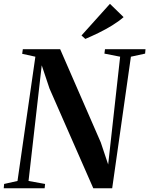

<svg xmlns="http://www.w3.org/2000/svg" viewBox="-38 -1006 798 1026"><path d="M-18 0 -16 -23 55.5 -39 151 -703 80.5 -718.5 84 -743H283.5L500.5 -245L540 -127L604 -703L520 -719.5L523 -743H739.5L737.5 -719.5L661.5 -703L561.5 0H460.5L226.5 -533L185 -657L114.5 -39L203 -23L200.5 0ZM418 -798 397.5 -816.5 549.5 -985.5 622.5 -914.5Q595.5 -891 560.8 -869.8Q526 -848.5 489 -830.5Q452 -812.5 418 -798Z"/></svg>

Font: Merriweather 120pt SemiBold
Style: Italic
Weight: 600
Italic angle: -7.8°
Version: Version 2.101